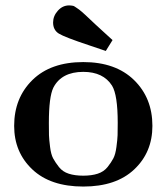

<svg xmlns="http://www.w3.org/2000/svg" viewBox="-20 -682 615 708"><path d="M32.2 -217.8Q32.2 -320.8 99.6 -387Q167 -453.1 287.1 -453.1Q406.2 -453.1 474.1 -387Q542 -320.8 542 -217.8Q542 -120.6 475.1 -57.4Q408.2 5.9 287.1 5.9Q166 5.9 99.1 -57.4Q32.2 -120.6 32.2 -217.8ZM160.2 -229Q160.2 -199.2 160.6 -183.6Q161.1 -168 164.6 -140.4Q168 -112.8 176 -97.9Q184.1 -83 197.5 -65.9Q210.9 -48.8 233.4 -41.5Q255.9 -34.2 286.9 -34.2Q317.9 -34.2 340.3 -41.5Q362.8 -48.8 376.5 -65.9Q390.1 -83 397.9 -97.9Q405.8 -112.8 409.4 -140.4Q413.1 -168 413.6 -183.6Q414.1 -199.2 414.1 -229Q414.1 -332 393.1 -366.2Q360.8 -417 287.1 -417Q207 -417 176.8 -358.9Q160.2 -325.2 160.2 -229ZM175.8 -599.1Q175.8 -623 193.4 -642.6Q210.9 -662.1 234.9 -662.1Q238.8 -662.1 242.4 -661.6Q246.1 -661.1 249 -660.6Q252 -660.2 255.9 -657.5Q259.8 -654.8 262.9 -652.8Q266.1 -650.9 272 -646.5Q277.8 -642.1 282.5 -637.9Q287.1 -633.8 295.7 -626Q304.2 -618.2 311.5 -611.1Q318.8 -604 331.8 -592Q344.7 -580.1 356 -569.8L395 -534.2L370.1 -494.1Q347.2 -502 308.1 -515.1Q218.3 -544.9 197 -558.1Q175.8 -571.3 175.8 -599.1Z"/></svg>

Font: CMU Serif
Style: Bold
Weight: 700
Version: Version 0.7.0